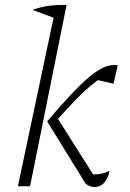

<svg xmlns="http://www.w3.org/2000/svg" viewBox="-20 -750 524 773"><path d="M52 0 204 -718 248 -730 101 0ZM325 -10 170 -261 206 -283 370 -24 340 -49Q343 -48 347 -48Q351 -48 360 -48Q376 -48 391 -51.5Q406 -55 421 -62Q417 -42 408.5 -27Q400 -12 387.5 -4.5Q375 3 360 3Q352 3 342.5 -0.5Q333 -4 325 -10ZM170 -261Q222 -323 263 -366.5Q304 -410 335.5 -437Q367 -464 392 -476Q417 -488 438 -488Q444 -488 447 -488Q450 -488 454 -487L437 -413L363 -430L398 -444Q368 -424 340.5 -401Q313 -378 280 -343.5Q247 -309 199 -255ZM203 -676 111 -710Q140 -721 172.5 -726Q205 -731 248 -730Z"/></svg>

Font: Piazzolla Thin Thin
Style: Italic
Weight: 250
Italic angle: -11.3°
Version: Version 2.005